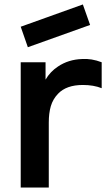

<svg xmlns="http://www.w3.org/2000/svg" viewBox="-20 -842 502 862"><path d="M105 -630 73 -722 352 -822 384.5 -730ZM436.5 -562.5V-446Q400.5 -460.5 352 -460.5Q278 -460.5 240.5 -421Q217.5 -397 208.2 -365.5Q199 -334 199 -291.5V0H73V-562.5H184.5V-484.5Q205.5 -520.5 240.5 -543.5Q287.5 -575 348 -577Q391 -580 436.5 -562.5Z"/></svg>

Font: Russisch Sans
Style: Bold
Weight: 700
Designer: Michael Sharanda (font) & Cristiano Sobral (main changes)
Foundry: Michael Sharanda
Version: Version 2.00;September 8, 2020;FontCreator 13.0.0.2681 64-bi